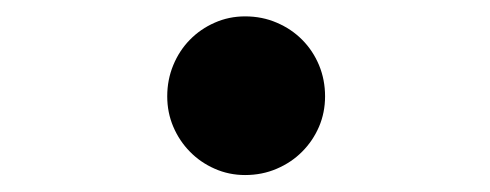

<svg xmlns="http://www.w3.org/2000/svg" viewBox="-20 -611 590 231"><path d="M274.9 -591.3Q295.4 -591.3 313 -583.7Q330.6 -576.2 343.5 -563.2Q356.4 -550.3 363.8 -532.7Q371.1 -515.1 371.1 -495.1Q371.1 -475.6 363.8 -458.5Q356.4 -441.4 343.5 -428.5Q330.6 -415.5 313 -408Q295.4 -400.4 274.9 -400.4Q255.4 -400.4 238.3 -408Q221.2 -415.5 208.5 -428.5Q195.8 -441.4 188.5 -458.5Q181.2 -475.6 181.2 -495.1Q181.2 -515.1 188.5 -532.7Q195.8 -550.3 208.5 -563.2Q221.2 -576.2 238.3 -583.7Q255.4 -591.3 274.9 -591.3Z"/></svg>

Font: Code New Roman
Style: Bold
Weight: 700
Monospace: yes
Designer: Sam Radian
Foundry: Code New Roman
Version: Version 1.508 October 19, 2014